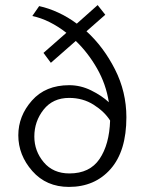

<svg xmlns="http://www.w3.org/2000/svg" viewBox="-20 -722 580 755"><path d="M394 -664 320 -599Q387 -538 432 -449.5Q477 -361 477 -261Q477 -128 415 -57.5Q353 13 251 13Q162 13 107 -49.5Q52 -112 52 -190Q52 -266 105.5 -326.5Q159 -387 252 -387Q297 -387 338.5 -366.5Q380 -346 408 -320Q397 -391 361.5 -453Q326 -515 278 -561L180 -475L151 -514L241 -593Q209 -618 175 -635Q141 -652 107 -659L134 -698Q171 -690 209 -672.5Q247 -655 282 -629L364 -702ZM115 -185Q115 -128 152 -84Q189 -40 253 -40Q333 -40 371.5 -97Q410 -154 413 -248Q391 -283 348.5 -310Q306 -337 252 -337Q188 -337 151.5 -291Q115 -245 115 -185Z"/></svg>

Font: Palanquin Light
Style: Regular
Weight: 300
Designer: Pria Ravichandran
Version: Version 1.0.4